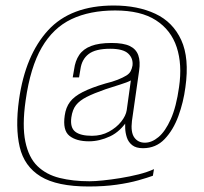

<svg xmlns="http://www.w3.org/2000/svg" viewBox="-20 -613 740 697"><path d="M302 64Q187 64 127.5 27.5Q68 -9 51.5 -79.5Q35 -150 49 -251Q72 -413 154.5 -503Q237 -593 393 -593Q480 -593 544 -563Q608 -533 638 -467.5Q668 -402 653 -296Q646 -242 627.5 -191.5Q609 -141 577.5 -108Q546 -75 499 -75Q474 -75 460 -86Q446 -97 440.5 -114Q435 -131 434.5 -147.5Q434 -164 435 -174L446 -181Q418 -136 379.5 -118Q341 -100 303 -100Q257 -100 232 -120Q207 -140 215 -194Q219 -223 234 -243Q249 -263 280.5 -279Q312 -295 363 -310Q388 -316 407 -323.5Q426 -331 439 -339Q450 -346 454.5 -355Q459 -364 461 -375Q464 -401 445.5 -418.5Q427 -436 380 -436Q327 -436 302 -417Q277 -398 272 -362L267 -332H244L249 -361Q253 -392 267.5 -413.5Q282 -435 310.5 -446Q339 -457 385 -457Q428 -457 451 -446Q474 -435 482 -412.5Q490 -390 485 -356L459 -174Q454 -133 467.5 -114Q481 -95 506 -95Q531 -95 555.5 -115.5Q580 -136 600 -180.5Q620 -225 630 -297Q642 -379 621.5 -441.5Q601 -504 546 -539.5Q491 -575 398 -575Q306 -575 239.5 -543.5Q173 -512 131.5 -440.5Q90 -369 73 -248Q60 -157 72 -99Q84 -41 116 -10Q148 21 196.5 33Q245 45 305 45Q324 45 353.5 42Q383 39 417 33.5Q451 28 483 20Q515 12 539 1L535 25Q516 32 482.5 41.5Q449 51 403.5 57.5Q358 64 302 64ZM314 -120Q348 -120 375.5 -135Q403 -150 420 -171.5Q437 -193 440 -213L455 -321Q442 -314 416 -306Q390 -298 363 -289Q320 -274 294.5 -261Q269 -248 256 -231.5Q243 -215 239 -187Q234 -150 253 -135Q272 -120 314 -120Z"/></svg>

Font: Alumni Sans SC Thin
Style: Italic
Weight: 100
Italic angle: -8°
Designer: Robert E. Leuschke
Foundry: Robert E. Leuschke
Version: Version 1.016